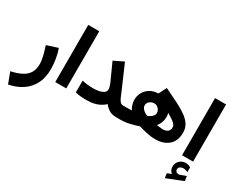

<svg xmlns="http://www.w3.org/2000/svg" viewBox="-152 -1191 2429 1990"><g transform="rotate(30 1062.0 -195.5)"><path d="M23.4 266.6 -26.4 135.7Q44.4 120.6 95.5 95.5Q146.5 70.3 174.3 28.3Q202.1 -13.7 202.1 -80.1Q202.1 -124.5 188 -179.9Q173.8 -235.4 157.7 -283.2L289.6 -325.7Q308.6 -272.5 318.6 -210.9Q328.6 -149.4 328.6 -92.8Q328.6 9.8 290.8 83.3Q252.9 156.7 184.3 202.4Q115.7 248 23.4 266.6Z M565.9 -684.6V-0.5H434.1V-684.6Z M950.7 -210.9Q950.7 -223.1 945.3 -243.2Q939.9 -263.2 934.1 -275.9L837.4 -489.3L953.6 -545.9L1075.2 -265.6Q1089.8 -231.9 1101.3 -203.6Q1112.8 -175.3 1127.7 -158.2Q1142.6 -141.1 1166 -141.1H1186.5V0H1166Q1111.3 0 1077.9 -20.8Q1044.4 -41.5 1019 -74.2Q981.9 -38.6 930.7 -19.5Q879.4 -0.5 806.6 -0.5Q763.7 -0.5 733.9 -3.4Q704.1 -6.3 672.4 -14.2V-155.3Q702.6 -147.9 736.6 -144Q770.5 -140.1 799.3 -140.1Q835.4 -140.1 870.1 -146.2Q904.8 -152.3 927.7 -168Q950.7 -183.6 950.7 -210.9Z M1425.8 -42.5Q1381.8 -27.3 1325.4 -13.7Q1269 0 1215.3 0H1167V-141.1H1209Q1225.1 -141.1 1239.5 -141.6Q1253.9 -142.1 1269 -143.1Q1253.9 -162.6 1244.6 -195.1Q1235.4 -227.5 1235.4 -255.4Q1235.4 -296.9 1255.9 -336.9Q1276.4 -377 1317.4 -403.8Q1358.4 -430.7 1419.4 -432.6L1466.3 -525.4Q1557.1 -482.4 1627.7 -446.8Q1698.2 -411.1 1746.3 -376.5Q1794.4 -341.8 1819.3 -301.5Q1844.2 -261.2 1844.2 -208.5Q1844.2 -108.9 1784.7 -56.9Q1725.1 -4.9 1627 -4.9Q1575.7 -4.9 1519.5 -17.6Q1463.4 -30.3 1425.8 -42.5ZM1356.9 -256.3Q1356.9 -229.5 1381.3 -206.3Q1405.8 -183.1 1434.1 -174.3Q1447.3 -177.2 1464.6 -187.7Q1481.9 -198.2 1494.6 -213.6Q1507.3 -229 1507.3 -246.6Q1507.3 -275.9 1486.3 -299.3Q1465.3 -322.8 1435.1 -322.8Q1403.8 -322.8 1380.4 -303Q1356.9 -283.2 1356.9 -256.3ZM1570.8 -141.1Q1593.8 -137.2 1615.2 -135.3Q1636.7 -133.3 1646 -133.3Q1674.8 -133.3 1698.7 -148.2Q1722.7 -163.1 1722.7 -204.6Q1722.7 -214.8 1715.1 -228.3Q1707.5 -241.7 1682.9 -261.2Q1658.2 -280.8 1607.4 -309.1Q1614.3 -288.1 1614.3 -265.6Q1614.3 -227.5 1602.3 -196.5Q1590.3 -165.5 1570.8 -141.1Z M1958 220.2Q1941.4 207 1932.9 190.9Q1924.3 174.8 1924.3 148.9Q1924.3 105.5 1954.6 77.4Q1984.9 49.3 2023.4 49.3Q2044.4 49.3 2058.3 53.7Q2072.3 58.1 2086.4 66.4L2086.9 124Q2058.1 109.4 2030.3 109.4Q2010.7 109.4 1994.1 121.1Q1977.5 132.8 1977.5 155.3Q1978 168.5 1990.2 179.7Q2002.4 190.9 2028.3 187.5Q2028.3 187.5 2032.2 186.5L2102.5 161.1L2110.8 217.3L1915.5 294.4L1907.7 239.7ZM2083.5 -684.6V-0.5H1951.7V-684.6Z"/></g></svg>

Font: Vazirmatn FD NL ExtraBold
Style: Regular
Weight: 800
Designer: Saber Rastikerdar
Foundry: Saber Rastikerdar
Version: Version 33.003